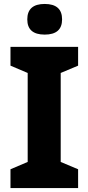

<svg xmlns="http://www.w3.org/2000/svg" viewBox="-20 -951 447 971"><path d="M33 0V-95L120 -132V-582L33 -619V-714H375V-619L287 -582V-132L375 -95V0ZM294 -853Q294 -776 206 -776Q118 -776 118 -853Q118 -931 206 -931Q294 -931 294 -853Z"/></svg>

Font: Noto Sans UI ExtraBold
Style: Regular
Weight: 800
Designer: Monotype Design Team
Foundry: Monotype Imaging Inc.
Version: Version 1.001